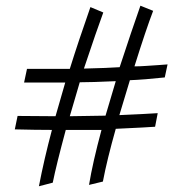

<svg xmlns="http://www.w3.org/2000/svg" viewBox="-20 -650 615 677"><path d="M32.2 -193.8 42 -241.2 175.8 -240.2Q182.6 -264.2 210 -358.9H64.9L75.2 -407.2H226.1Q256.8 -505.4 298.8 -625L344.2 -606Q322.3 -546.9 275.9 -408.2Q360.8 -410.2 401.9 -413.1Q443.8 -541 475.1 -629.9L520 -611.8Q494.1 -543.9 454.1 -416Q473.1 -416 493.7 -417.5Q514.2 -418.9 537.1 -420.4Q560.1 -421.9 570.8 -422.9L561 -377Q487.8 -369.1 438 -367.2L400.9 -244.1Q491.7 -248 536.1 -251L526.9 -203.1Q503.9 -201.2 388.2 -195.8Q357.4 -86.9 342.8 -9.8L293.9 2Q307.1 -78.1 337.9 -191.9H211.9Q178.7 -68.8 166 -5.9L117.2 6.8Q135.3 -87.4 163.1 -191.9Q106 -191.9 32.2 -193.8ZM226.1 -240.2 352.1 -242.2Q386.2 -357.4 388.2 -363.8Q302.2 -359.9 261.2 -359.9Z"/></svg>

Font: Marck Script
Style: Regular
Weight: 400
Designer: Denis Masharov, Marck Fogel
Foundry: Denis Masharov
Version: Version 1.002